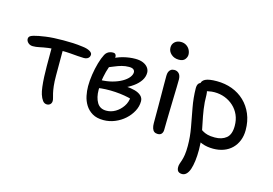

<svg xmlns="http://www.w3.org/2000/svg" viewBox="-120 -971 2108 1482"><g transform="rotate(15 934.0 -230.5)"><path d="M61 -394Q38 -394 23 -408Q8 -422 8 -440Q8 -451 16 -459Q24 -467 45 -473Q80 -483 138.5 -491Q197 -499 278 -499Q320 -499 355.5 -497.5Q391 -496 435 -490Q470 -486 491 -474Q512 -462 512 -447Q512 -436 507 -427.5Q502 -419 491.5 -413.5Q481 -408 465 -408Q444 -408 415.5 -410.5Q387 -413 355 -415.5Q323 -418 290 -418Q222 -418 180.5 -412Q139 -406 112.5 -400Q86 -394 61 -394ZM282 12Q261 12 247.5 -6Q234 -24 225 -52Q218 -73 213.5 -109.5Q209 -146 207 -189.5Q205 -233 205 -274Q205 -329 205 -371.5Q205 -414 205 -442L294 -448Q293 -431 293 -405.5Q293 -380 293 -348.5Q293 -317 293 -284.5Q293 -252 293 -222Q293 -172 297 -138.5Q301 -105 306 -84Q311 -63 315 -49.5Q319 -36 319 -25Q319 -14 314 -5.5Q309 3 300.5 7.5Q292 12 282 12Z M734 16Q680 16 645 -5Q610 -26 589.5 -59Q569 -92 561 -131Q553 -170 553 -207Q553 -251 560.5 -300.5Q568 -350 581 -395.5Q594 -441 610 -471Q617 -484 627 -492Q637 -500 649 -503.5Q661 -507 674 -507Q686 -507 692.5 -499.5Q699 -492 699 -479Q699 -464 690 -441Q681 -418 669 -385Q657 -352 648 -306.5Q639 -261 639 -200Q639 -140 662.5 -100Q686 -60 737 -60Q775 -60 809 -80Q843 -100 866.5 -134.5Q890 -169 892 -212L903 -195Q877 -203 842 -209Q807 -215 768 -217.5Q729 -220 691.5 -218.5Q654 -217 626 -212L627 -277Q681 -278 724.5 -289.5Q768 -301 800.5 -319.5Q833 -338 850 -359.5Q867 -381 867 -401Q867 -414 856.5 -423Q846 -432 820 -432Q791 -432 763.5 -424.5Q736 -417 708 -405Q680 -393 646 -380Q632 -376 620.5 -383.5Q609 -391 610 -403Q610 -417 624 -429.5Q638 -442 652 -448Q706 -480 756 -492.5Q806 -505 852 -505Q889 -505 914.5 -494Q940 -483 953.5 -464.5Q967 -446 967 -424Q967 -391 947.5 -361.5Q928 -332 894 -307.5Q860 -283 819 -266Q778 -249 735 -242L742 -281Q792 -283 834.5 -280.5Q877 -278 909 -269Q941 -260 959.5 -242.5Q978 -225 978 -199Q978 -158 957.5 -119.5Q937 -81 903 -50.5Q869 -20 825 -2Q781 16 734 16Z M1167 11Q1150 11 1139 3Q1128 -5 1122.5 -22Q1117 -39 1117 -62Q1117 -140 1117 -195Q1117 -250 1116.5 -290.5Q1116 -331 1116 -366Q1116 -401 1116 -440Q1116 -458 1121 -471Q1126 -484 1137 -492Q1148 -500 1165 -500Q1187 -500 1201.5 -485Q1216 -470 1217 -439Q1217 -417 1216 -376.5Q1215 -336 1213.5 -287Q1212 -238 1211 -188.5Q1210 -139 1209 -98Q1208 -57 1208 -33Q1208 -14 1198 -1.5Q1188 11 1167 11ZM1176 -585Q1139 -585 1114.5 -607Q1090 -629 1090 -660Q1090 -687 1109 -704.5Q1128 -722 1158 -722Q1183 -722 1201.5 -710Q1220 -698 1229.5 -679.5Q1239 -661 1239 -641Q1239 -622 1224.5 -603.5Q1210 -585 1176 -585Z M1610 10Q1561 10 1523 -4Q1485 -18 1462.5 -39.5Q1440 -61 1440 -86Q1440 -98 1446 -107Q1452 -116 1466 -116Q1476 -116 1485 -110Q1494 -104 1507 -96.5Q1520 -89 1541.5 -83Q1563 -77 1600 -77Q1656 -77 1691 -105.5Q1726 -134 1726 -203Q1726 -251 1709 -289.5Q1692 -328 1661.5 -356Q1631 -384 1592 -399Q1553 -414 1508 -414Q1485 -414 1463 -409Q1441 -404 1425 -404Q1413 -404 1403.5 -409.5Q1394 -415 1389 -425Q1384 -435 1384 -445Q1384 -472 1412 -486.5Q1440 -501 1504 -501Q1570 -501 1626.5 -480Q1683 -459 1725.5 -418.5Q1768 -378 1792 -321Q1816 -264 1816 -193Q1816 -147 1801 -109.5Q1786 -72 1758.5 -45Q1731 -18 1693 -4Q1655 10 1610 10ZM1428 261Q1416 261 1406 256.5Q1396 252 1391 242Q1386 232 1386 217Q1386 202 1390.5 189Q1395 176 1401 158Q1407 140 1411.5 112Q1416 84 1416 40Q1416 -33 1402.5 -106Q1389 -179 1375 -254.5Q1361 -330 1360 -406Q1360 -431 1369.5 -443.5Q1379 -456 1397 -456Q1413 -456 1425.5 -445.5Q1438 -435 1445.5 -417.5Q1453 -400 1453 -379Q1453 -319 1461 -265.5Q1469 -212 1480 -161Q1491 -110 1499 -59Q1507 -8 1507 46Q1507 95 1502 135Q1497 175 1487.5 203Q1478 231 1463 246Q1448 261 1428 261Z"/></g></svg>

Font: Shantell Sans Light
Style: Regular
Weight: 400
Version: Version 1.011;[c5ecc13dd]